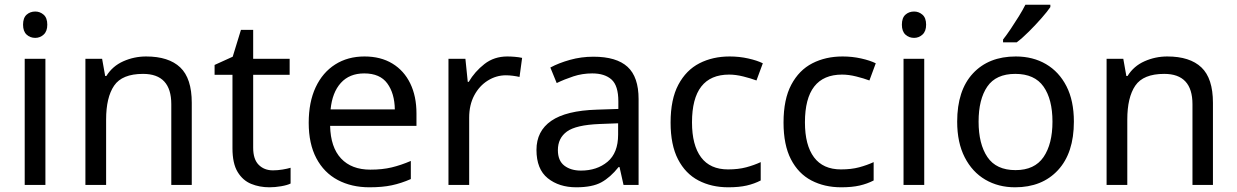

<svg xmlns="http://www.w3.org/2000/svg" viewBox="-20 -786 5256 816"><path d="M130 -737Q150 -737 165.5 -723.5Q181 -710 181 -681Q181 -653 165.5 -639Q150 -625 130 -625Q108 -625 93 -639Q78 -653 78 -681Q78 -710 93 -723.5Q108 -737 130 -737ZM173 -536V0H85V-536Z M601 -546Q697 -546 746 -499.5Q795 -453 795 -349V0H708V-343Q708 -472 588 -472Q499 -472 465 -422Q431 -372 431 -278V0H343V-536H414L427 -463H432Q458 -505 504 -525.5Q550 -546 601 -546Z M1140 -62Q1160 -62 1181 -65.5Q1202 -69 1215 -73V-6Q1201 1 1175 5.5Q1149 10 1125 10Q1083 10 1047.5 -4.5Q1012 -19 990 -55Q968 -91 968 -156V-468H892V-510L969 -545L1004 -659H1056V-536H1211V-468H1056V-158Q1056 -109 1079.5 -85.5Q1103 -62 1140 -62Z M1529 -546Q1598 -546 1647.5 -516Q1697 -486 1723.5 -431.5Q1750 -377 1750 -304V-251H1383Q1385 -160 1429.5 -112.5Q1474 -65 1554 -65Q1605 -65 1644.5 -74.5Q1684 -84 1726 -102V-25Q1685 -7 1645 1.5Q1605 10 1550 10Q1474 10 1415.5 -21Q1357 -52 1324.5 -113.5Q1292 -175 1292 -264Q1292 -352 1321.5 -415Q1351 -478 1404.5 -512Q1458 -546 1529 -546ZM1528 -474Q1465 -474 1428.5 -433.5Q1392 -393 1385 -321H1658Q1657 -389 1626 -431.5Q1595 -474 1528 -474Z M2136 -546Q2151 -546 2168.5 -544.5Q2186 -543 2199 -540L2188 -459Q2175 -462 2159.5 -464Q2144 -466 2130 -466Q2089 -466 2053 -443.5Q2017 -421 1995.5 -380.5Q1974 -340 1974 -286V0H1886V-536H1958L1968 -438H1972Q1998 -482 2039 -514Q2080 -546 2136 -546Z M2502 -545Q2600 -545 2647 -502Q2694 -459 2694 -365V0H2630L2613 -76H2609Q2574 -32 2535.5 -11Q2497 10 2429 10Q2356 10 2308 -28.5Q2260 -67 2260 -149Q2260 -229 2323 -272.5Q2386 -316 2517 -320L2608 -323V-355Q2608 -422 2579 -448Q2550 -474 2497 -474Q2455 -474 2417 -461.5Q2379 -449 2346 -433L2319 -499Q2354 -518 2402 -531.5Q2450 -545 2502 -545ZM2528 -259Q2428 -255 2389.5 -227Q2351 -199 2351 -148Q2351 -103 2378.5 -82Q2406 -61 2449 -61Q2517 -61 2562 -98.5Q2607 -136 2607 -214V-262Z M3075 10Q3004 10 2948.5 -19Q2893 -48 2861.5 -109Q2830 -170 2830 -265Q2830 -364 2863 -426Q2896 -488 2952.5 -517Q3009 -546 3081 -546Q3122 -546 3160 -537.5Q3198 -529 3222 -517L3195 -444Q3171 -453 3139 -461Q3107 -469 3079 -469Q2921 -469 2921 -266Q2921 -169 2959.5 -117.5Q2998 -66 3074 -66Q3118 -66 3151.5 -75Q3185 -84 3213 -97V-19Q3186 -5 3153.5 2.5Q3121 10 3075 10Z M3555 10Q3484 10 3428.5 -19Q3373 -48 3341.5 -109Q3310 -170 3310 -265Q3310 -364 3343 -426Q3376 -488 3432.5 -517Q3489 -546 3561 -546Q3602 -546 3640 -537.5Q3678 -529 3702 -517L3675 -444Q3651 -453 3619 -461Q3587 -469 3559 -469Q3401 -469 3401 -266Q3401 -169 3439.5 -117.5Q3478 -66 3554 -66Q3598 -66 3631.5 -75Q3665 -84 3693 -97V-19Q3666 -5 3633.5 2.5Q3601 10 3555 10Z M3865 -737Q3885 -737 3900.5 -723.5Q3916 -710 3916 -681Q3916 -653 3900.5 -639Q3885 -625 3865 -625Q3843 -625 3828 -639Q3813 -653 3813 -681Q3813 -710 3828 -723.5Q3843 -737 3865 -737ZM3908 -536V0H3820V-536Z M4544 -269Q4544 -136 4476.5 -63Q4409 10 4294 10Q4223 10 4167.5 -22.5Q4112 -55 4080 -117.5Q4048 -180 4048 -269Q4048 -402 4115 -474Q4182 -546 4297 -546Q4370 -546 4425.5 -513.5Q4481 -481 4512.5 -419.5Q4544 -358 4544 -269ZM4139 -269Q4139 -174 4176.5 -118.5Q4214 -63 4296 -63Q4377 -63 4415 -118.5Q4453 -174 4453 -269Q4453 -364 4415 -418Q4377 -472 4295 -472Q4213 -472 4176 -418Q4139 -364 4139 -269ZM4444 -756Q4432 -738 4407 -709.5Q4382 -681 4353.5 -652.5Q4325 -624 4301 -606H4243V-618Q4258 -637 4275.5 -663Q4293 -689 4310 -716.5Q4327 -744 4338 -766H4444Z M4941 -546Q5037 -546 5086 -499.5Q5135 -453 5135 -349V0H5048V-343Q5048 -472 4928 -472Q4839 -472 4805 -422Q4771 -372 4771 -278V0H4683V-536H4754L4767 -463H4772Q4798 -505 4844 -525.5Q4890 -546 4941 -546Z"/></svg>

Font: Noto Sans Ogham
Style: Regular
Weight: 400
Designer: Monotype Design Team
Foundry: Monotype Imaging Inc.
Version: Version 2.001; ttfautohint (v1.8.4.7-5d5b)